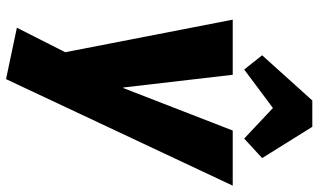

<svg xmlns="http://www.w3.org/2000/svg" viewBox="-224 -612 1029 620"><g transform="rotate(90 290.0 -302.5)"><path d="M70 157 180 -60 155 31 44 -540H222L263 -187H265L402 -540H580L236 192ZM159 -635 305 -797H390L491 -635L428 -577L280 -716H391L205 -577Z"/></g></svg>

Font: Pathway Extreme Condensed ExtraBold
Style: Italic
Weight: 800
Width: 3
Italic angle: -8°
Version: Version 1.001;gftools[0.9.26]